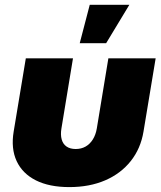

<svg xmlns="http://www.w3.org/2000/svg" viewBox="-20 -764 665 795"><path d="M267.1 10.7Q184.1 10.7 128.4 -17.3Q72.8 -45.4 48.8 -97.2Q24.9 -148.9 36.6 -219.2L86.9 -522.5H282.2L234.4 -232.4Q230 -206.1 235.4 -186.8Q240.7 -167.5 255.6 -157.2Q270.5 -147 293.5 -147Q316.4 -147 334.5 -157.2Q352.5 -167.5 364.5 -186.8Q376.5 -206.1 380.9 -232.4L428.7 -522.5H624.5L574.2 -219.2Q562.5 -148.9 521.5 -97.2Q480.5 -45.4 415.5 -17.3Q350.6 10.7 267.1 10.7ZM310.1 -585 351.6 -744.1H515.6L419.4 -585Z"/></svg>

Font: Inter 28pt Black
Style: Italic
Weight: 900
Italic angle: -9.3988°
Designer: Rasmus Andersson
Foundry: rsms
Version: Version 4.001;git-66647c0bb